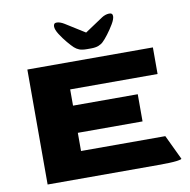

<svg xmlns="http://www.w3.org/2000/svg" viewBox="-86 -881 959 967"><g transform="rotate(-10 393.0 -398.0)"><path d="M80 0V-588H722V-452H275V-369H606V-230H275V-137H706L766 -11Q766 -7 739 -3.5Q712 0 646 0ZM250 -778Q250 -762 265.5 -737.5Q281 -713 300 -690.5Q319 -668 330 -658Q341 -648 355 -642.5Q369 -637 394 -637H414Q438 -637 453 -643Q468 -649 477 -658Q488 -668 505.5 -691Q523 -714 537.5 -738.5Q552 -763 552 -778Q552 -795 533 -794Q514 -793 497 -782L404 -720L305 -782Q284 -795 267 -795.5Q250 -796 250 -778Z"/></g></svg>

Font: Goldman
Style: Bold
Weight: 700
Designer: Jaikishan Patel
Version: Version 1.000; ttfautohint (v1.8.3)